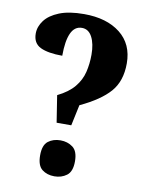

<svg xmlns="http://www.w3.org/2000/svg" viewBox="-83 -784 655 852"><g transform="rotate(10 244.5 -358.0)"><path d="M190 -228 171 -349Q220 -373 246 -404.5Q272 -436 281 -473.5Q290 -511 290 -552Q290 -601 274 -631.5Q258 -662 228 -662Q195 -662 179 -627Q163 -592 163 -525Q99 -525 64.5 -541.5Q30 -558 30 -602Q30 -633 51 -661Q72 -689 115.5 -706.5Q159 -724 227 -724Q329 -724 390 -676Q451 -628 451 -541Q451 -461 408.5 -412.5Q366 -364 276 -322L256 -228ZM221 8Q188 8 165.5 -9.5Q143 -27 143 -73Q143 -119 165.5 -136.5Q188 -154 221 -154Q253 -154 276.5 -136.5Q300 -119 300 -73Q300 -27 276.5 -9.5Q253 8 221 8Z"/></g></svg>

Font: Noto Serif Bengali Condensed ExtraBold
Style: Regular
Weight: 800
Width: 3
Designer: Juan Bruce, Universal Thirst, Indian Type Foundry and the Monotype Design Team.
Foundry: Monotype Imaging Inc.
Version: Version 2.003; ttfautohint (v1.8.4.7-5d5b)